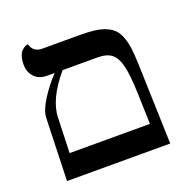

<svg xmlns="http://www.w3.org/2000/svg" viewBox="-105 -658 738 757"><g transform="rotate(-20 263.5 -279.5)"><path d="M50.8 0 59.1 -263.2Q60.1 -292.5 87.9 -336.4Q115.7 -380.4 150.9 -417H120.1Q85.4 -417 66.2 -437.5Q46.9 -458 46.9 -490.2Q46.9 -509.3 51.5 -523.7Q56.2 -538.1 62.5 -544.4Q68.8 -550.8 75.2 -554.7Q81.1 -558.1 85.9 -558.6L90.8 -559.1Q99.6 -523.9 138.2 -523.9H293.9Q331.5 -523.9 357.7 -520.5Q383.8 -517.1 404.1 -508.3Q424.3 -499.5 436.5 -486.6Q448.7 -473.6 456.8 -452.1Q464.8 -430.7 468.3 -404.8Q471.7 -378.9 473.1 -340.8L483.9 0ZM184.1 -417Q104.5 -323.2 103 -246.1L98.1 -100.1H435.1L431.2 -231Q428.7 -307.1 419.2 -345.9Q409.7 -384.8 389.4 -400.9Q369.1 -417 330.1 -417Z"/></g></svg>

Font: Linux Biolinum
Style: Regular
Weight: 400
Designer: Philipp H. Poll
Foundry: Philipp H. Poll
Version: Version 0.6.4